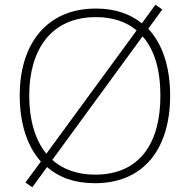

<svg xmlns="http://www.w3.org/2000/svg" viewBox="-20 -761 799 808"><path d="M696 -358C696 -481 663 -577 604 -640L663 -721L634 -741L577 -663C527 -703 463 -725 384 -725C175 -725 63 -575 63 -359C63 -244 93 -147 152 -81L87 7L116 27L178 -58C228 -14 295 10 379 10C591 10 696 -142 696 -358ZM103 -359C103 -552 195 -689 384 -689C455 -689 512 -669 555 -633L175 -114C127 -173 103 -258 103 -359ZM655 -358C655 -160 569 -26 380 -26C304 -26 244 -49 200 -88L580 -608C630 -552 655 -467 655 -358Z"/></svg>

Font: Noto Sans Myanmar ExtraLight
Style: Regular
Weight: 200
Designer: Monotype Design Team
Foundry: Monotype Imaging Inc.
Version: Version 2.107